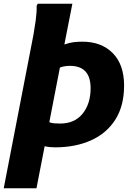

<svg xmlns="http://www.w3.org/2000/svg" viewBox="-37 -780 721 1032"><path d="M-17 232 143 -594Q149 -628 155 -671Q161 -714 160 -749L166 -760H352L309 -541Q338 -551 360.5 -553.5Q383 -556 406 -556Q508 -556 569 -494.5Q630 -433 630 -320Q630 -212 583.5 -138Q537 -64 453 -26Q369 12 258 12Q229 12 203 6L159 232ZM339 -426Q325 -426 311.5 -424Q298 -422 285 -417L228 -123Q241 -118 256 -117Q271 -116 287 -116Q364 -116 407 -169Q450 -222 450 -306Q450 -426 339 -426Z"/></svg>

Font: Kufam
Style: Bold Italic
Weight: 700
Italic angle: -11°
Designer: Artur Schmal
Foundry: Original Type
Version: Version 1.301; ttfautohint (v1.8.3)